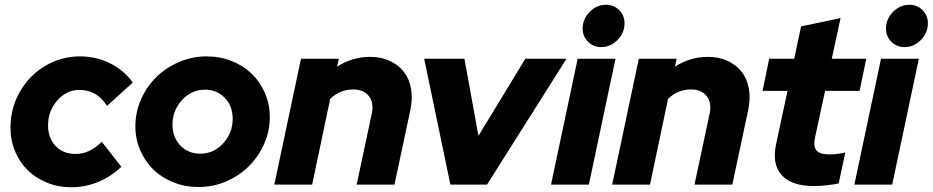

<svg xmlns="http://www.w3.org/2000/svg" viewBox="-20 -776 3920 807"><path d="M297 -129Q328 -129 354.5 -141.5Q381 -154 408 -180L490 -75Q446 -33 392 -11Q338 11 280 11Q225 11 178 -8Q131 -27 97 -60Q63 -93 43.5 -139.5Q24 -186 24 -240Q24 -302 47 -356.5Q70 -411 109.5 -451.5Q149 -492 202.5 -515.5Q256 -539 316 -539Q385 -539 443.5 -509.5Q502 -480 538 -429L430 -331Q408 -365 379.5 -381.5Q351 -398 314 -398Q260 -398 221 -354Q182 -310 182 -249Q182 -195 214 -162Q246 -129 297 -129Z M549 -245Q549 -305 573 -359Q597 -413 637.5 -452.5Q678 -492 733 -515.5Q788 -539 849 -539Q905 -539 954 -519.5Q1003 -500 1038 -466Q1073 -432 1093.5 -385Q1114 -338 1114 -284Q1114 -224 1090 -170.5Q1066 -117 1025.5 -77Q985 -37 930.5 -13.5Q876 10 815 10Q758 10 709 -9.5Q660 -29 625 -63Q590 -97 569.5 -144Q549 -191 549 -245ZM822 -130Q878 -130 918 -173.5Q958 -217 958 -277Q958 -330 925 -364.5Q892 -399 841 -399Q785 -399 745 -355.5Q705 -312 705 -252Q705 -199 738 -164.5Q771 -130 822 -130Z M1133 0 1245 -529H1404L1397 -496Q1428 -516 1463 -526.5Q1498 -537 1535 -537Q1582 -537 1618.5 -520Q1655 -503 1677.5 -474Q1700 -445 1707.5 -404Q1715 -363 1705 -315L1638 0H1479L1543 -300Q1552 -345 1530 -372.5Q1508 -400 1464 -400Q1436 -400 1412 -390Q1388 -380 1368 -361L1292 0Z M1873 0 1763 -529H1932L1991 -205L2188 -529H2361L2027 0Z M2507 -578Q2474 -578 2451.5 -600.5Q2429 -623 2429 -656Q2429 -696 2458.5 -726Q2488 -756 2527 -756Q2560 -756 2582.5 -733.5Q2605 -711 2605 -678Q2605 -638 2575.5 -608Q2546 -578 2507 -578ZM2567 -529 2455 0H2296L2408 -529Z M2553 0 2665 -529H2824L2817 -496Q2848 -516 2883 -526.5Q2918 -537 2955 -537Q3002 -537 3038.5 -520Q3075 -503 3097.5 -474Q3120 -445 3127.5 -404Q3135 -363 3125 -315L3058 0H2899L2963 -300Q2972 -345 2950 -372.5Q2928 -400 2884 -400Q2856 -400 2832 -390Q2808 -380 2788 -361L2712 0Z M3242 -170 3290 -394H3185L3213 -529H3318L3347 -665L3513 -700L3476 -529H3621L3593 -394H3448L3405 -195Q3398 -159 3412.5 -143Q3427 -127 3467 -127Q3484 -127 3499.5 -129Q3515 -131 3533 -135L3505 -5Q3486 -1 3456.5 2.5Q3427 6 3402 6Q3307 6 3265.5 -40Q3224 -86 3242 -170Z M3782 -578Q3749 -578 3726.5 -600.5Q3704 -623 3704 -656Q3704 -696 3733.5 -726Q3763 -756 3802 -756Q3835 -756 3857.5 -733.5Q3880 -711 3880 -678Q3880 -638 3850.5 -608Q3821 -578 3782 -578ZM3842 -529 3730 0H3571L3683 -529Z"/></svg>

Font: Red Hat Display Black
Style: Italic
Weight: 900
Italic angle: -12°
Designer: Pentagram / MCKL
Foundry: Pentagram / MCKL
Version: Version 1.003; Red Hat Display Black Italic